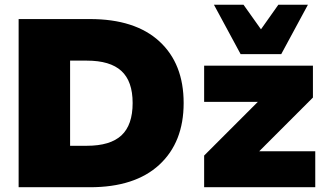

<svg xmlns="http://www.w3.org/2000/svg" viewBox="-20 -785 1370 805"><path d="M988.8 -558.1 877 -765.1H1001L1074.2 -662.1L1147 -765.1H1271L1159.2 -558.1ZM58.1 0V-705.1H356.9Q546.4 -705.1 648.2 -611.6Q750 -518.1 750 -353Q750 -188.5 647.9 -94.2Q545.9 0 356.9 0ZM273.9 -173.8H344.2Q442.4 -173.8 489.3 -217.5Q536.1 -261.2 536.1 -353Q536.1 -444.3 489 -487.5Q441.9 -530.8 344.2 -530.8H273.9ZM835.9 0V-132.8L1061 -357.9H835.9V-509.8H1292V-376L1066.9 -150.9H1301.8V0Z"/></svg>

Font: Mulish ExtraBlack
Style: Regular
Weight: 1000
Designer: Vernon Adams
Foundry: Vernon Adams
Version: Version 3.603; ttfautohint (v1.8.3)